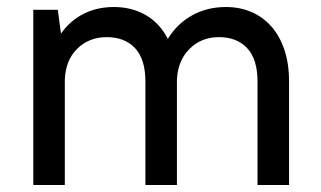

<svg xmlns="http://www.w3.org/2000/svg" viewBox="-20 -528 915 548"><path d="M75 -500H145L154 -432Q180 -469 218.5 -488.5Q257 -508 305 -508Q356 -508 396 -485Q436 -462 459 -417Q485 -460 528 -484Q571 -508 625 -508Q664 -508 697 -494Q730 -480 754 -453Q778 -426 791.5 -386.5Q805 -347 805 -295V0H715V-295Q715 -359 685.5 -390.5Q656 -422 605 -422Q554 -422 520.5 -388Q487 -354 485 -300V0H395V-295Q395 -359 365.5 -390.5Q336 -422 285 -422Q234 -422 200.5 -389Q167 -356 165 -300V0H75Z"/></svg>

Font: Retni Sans Medium
Style: Regular
Weight: 500
Designer: Vitaly Kuzmin
Foundry: ParaType Ltd.
Version: Version 1.00;March 2, 2019;FontCreator 11.5.0.2425 64-bit; t